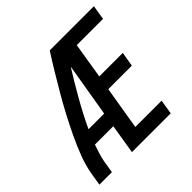

<svg xmlns="http://www.w3.org/2000/svg" viewBox="-183 -910 1085 1085"><g transform="rotate(-45 360.0 -367.5)"><path d="M19 0H119L131 -74Q136 -100 144 -126Q152 -152 161 -178H308L279 0H589L603 -87H393L436 -346H624L639 -433H451L486 -648H696L710 -735H357Q323 -682 291 -629Q259 -576 227.5 -522Q196 -468 167 -413Q138 -358 111.5 -302.5Q85 -247 63 -189.5Q41 -132 31 -74ZM322 -265H197Q236 -348 281.5 -428Q327 -508 376 -586Z"/></g></svg>

Font: Iosevka Sparkle Medium
Style: Italic
Weight: 500
Italic angle: -9°
Designer: Belleve Invis
Foundry: Belleve Invis
Version: Version 4.5.0; ttfautohint (v1.8.3)